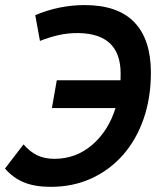

<svg xmlns="http://www.w3.org/2000/svg" viewBox="-21 -723 627 753"><path d="M178.2 9.8Q116.2 9.8 73.5 -7.6Q30.8 -24.9 -1.5 -62L71.3 -156.7Q96.7 -127.4 125.2 -113.8Q153.8 -100.1 192.4 -100.1Q276.4 -100.1 340.1 -154.5Q403.8 -209 432.1 -299.3H182.6L201.7 -408.2H451.7Q452.1 -421.4 452.1 -434.6Q452.1 -590.8 286.6 -593.3Q245.6 -593.8 208.5 -585.2Q171.4 -576.7 135.7 -562.5L117.2 -663.6Q165 -683.6 213.6 -693.4Q262.2 -703.1 310.5 -703.1Q441.4 -703.1 506.1 -635.5Q570.8 -567.9 570.8 -438Q570.8 -339.4 542.2 -257.1Q513.7 -174.8 461.2 -115.2Q408.7 -55.7 336.7 -22.9Q264.6 9.8 178.2 9.8Z"/></svg>

Font: Cascadia Code PL SemiBold
Style: Italic
Weight: 600
Italic angle: -10°
Monospace: yes
Designer: Aaron Bell
Foundry: Saja Typeworks
Version: Version 2404.023; ttfautohint (v1.8.4)